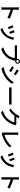

<svg xmlns="http://www.w3.org/2000/svg" viewBox="3841 -4684 922 8644"><g transform="rotate(90 4302.0 -362.0)"><path d="M422 -748Q420 -724 417.5 -695Q415 -666 415 -641V-491Q462 -477 518 -458Q574 -439 629 -418Q684 -397 733.5 -376.5Q783 -356 819 -338L776 -234Q738 -255 691.5 -276Q645 -297 597 -316.5Q549 -336 501.5 -353Q454 -370 415 -383V-88Q415 -77 415.5 -61Q416 -45 417 -28.5Q418 -12 419.5 4.5Q421 21 423 34H305Q309 9 311 -25.5Q313 -60 313 -88V-641Q313 -664 311 -693.5Q309 -723 304 -748Z M1427 -558Q1434 -543 1445 -514.5Q1456 -486 1467.5 -455Q1479 -424 1489 -395.5Q1499 -367 1504 -351L1414 -318Q1410 -335 1400.5 -363.5Q1391 -392 1379.5 -423Q1368 -454 1356.5 -483Q1345 -512 1337 -529ZM1776 -497Q1770 -479 1765.5 -465.5Q1761 -452 1758 -440Q1738 -363 1706.5 -289.5Q1675 -216 1624 -152Q1558 -67 1474.5 -10Q1391 47 1310 79L1230 -2Q1271 -14 1314 -33Q1357 -52 1398 -77.5Q1439 -103 1476.5 -135Q1514 -167 1544 -204Q1594 -266 1627.5 -353Q1661 -440 1671 -531ZM1205 -509Q1213 -493 1225 -464Q1237 -435 1250 -403Q1263 -371 1274.5 -341Q1286 -311 1293 -292L1202 -258Q1196 -277 1184.5 -308.5Q1173 -340 1160 -372.5Q1147 -405 1135 -433.5Q1123 -462 1115 -476Z M2740 -634Q2765 -634 2782.5 -651Q2800 -668 2800 -693Q2800 -718 2782.5 -735Q2765 -752 2740 -752Q2715 -752 2698 -735Q2681 -718 2681 -693Q2681 -668 2698 -651Q2715 -634 2740 -634ZM2593 -665Q2601 -665 2611.5 -665Q2622 -665 2633 -667Q2630 -681 2630 -693Q2630 -716 2639 -736Q2648 -756 2663 -771Q2678 -786 2698 -794.5Q2718 -803 2740 -803Q2763 -803 2783 -794.5Q2803 -786 2818 -771Q2833 -756 2842 -736Q2851 -716 2851 -693Q2851 -670 2842 -650Q2833 -630 2818 -615Q2803 -600 2783 -591.5Q2763 -583 2740 -583Q2727 -583 2715 -586L2710 -568Q2702 -531 2689.5 -486Q2677 -441 2659.5 -394Q2642 -347 2619 -301Q2596 -255 2567 -217Q2501 -132 2409.5 -65.5Q2318 1 2187 42L2105 -48Q2175 -65 2231.5 -89Q2288 -113 2333 -142Q2378 -171 2414 -204.5Q2450 -238 2479 -275Q2504 -307 2524 -344.5Q2544 -382 2559 -421Q2574 -460 2584 -498Q2594 -536 2598 -569H2129Q2098 -569 2071 -568Q2044 -567 2026 -566V-672Q2046 -669 2075.5 -667Q2105 -665 2129 -665Z M3159 -745Q3181 -732 3210.5 -714Q3240 -696 3270 -676.5Q3300 -657 3327 -638.5Q3354 -620 3371 -608L3314 -526Q3296 -539 3269 -557.5Q3242 -576 3213 -595Q3184 -614 3155 -632Q3126 -650 3104 -663ZM3001 -63Q3081 -77 3165 -103.5Q3249 -130 3324 -172Q3445 -241 3538.5 -332.5Q3632 -424 3690 -527L3748 -425Q3691 -340 3614 -264Q3537 -188 3447 -128Q3357 -68 3257.5 -26Q3158 16 3057 35ZM3013 -528Q3036 -516 3066 -498Q3096 -480 3126.5 -461.5Q3157 -443 3184 -426Q3211 -409 3227 -397L3172 -312Q3153 -326 3126 -343.5Q3099 -361 3069.5 -380Q3040 -399 3011 -416Q2982 -433 2959 -445Z M3918 -426Q3941 -424 3981 -422.5Q4021 -421 4059 -421H4578Q4613 -421 4640.5 -422.5Q4668 -424 4685 -426V-309Q4669 -310 4640 -311.5Q4611 -313 4579 -313H4059Q4019 -313 3980 -312Q3941 -311 3918 -309Z M5625 -597Q5618 -585 5610.5 -568.5Q5603 -552 5598 -538Q5589 -504 5573.5 -463.5Q5558 -423 5537 -380.5Q5516 -338 5489 -295Q5462 -252 5430 -213Q5364 -132 5273 -66Q5182 0 5048 52L4959 -28Q5097 -69 5187.5 -131Q5278 -193 5342 -267Q5369 -297 5392.5 -333.5Q5416 -370 5435 -408Q5454 -446 5467.5 -482.5Q5481 -519 5487 -549H5189Q5143 -487 5082.5 -426.5Q5022 -366 4946 -315L4862 -378Q4925 -415 4973 -457.5Q5021 -500 5057.5 -542Q5094 -584 5119.5 -623.5Q5145 -663 5162 -694Q5171 -708 5181.5 -733.5Q5192 -759 5198 -780L5309 -744Q5295 -722 5281 -697.5Q5267 -673 5259 -659Q5256 -653 5252.5 -646.5Q5249 -640 5246 -635H5475Q5495 -635 5514 -637Q5533 -639 5547 -644Z M5937 -33Q5944 -48 5945.5 -60Q5947 -72 5947 -87V-621Q5947 -644 5944.5 -672.5Q5942 -701 5939 -718H6057Q6053 -695 6051 -670.5Q6049 -646 6049 -622V-99Q6114 -116 6184.5 -147.5Q6255 -179 6323 -221Q6391 -263 6452 -313.5Q6513 -364 6558 -421L6613 -337Q6517 -219 6374 -133Q6231 -47 6055 7Q6047 9 6034.5 13.5Q6022 18 6008 27Z M7163 -558Q7170 -543 7181 -514.5Q7192 -486 7203.5 -455Q7215 -424 7225 -395.5Q7235 -367 7240 -351L7150 -318Q7146 -335 7136.5 -363.5Q7127 -392 7115.5 -423Q7104 -454 7092.5 -483Q7081 -512 7073 -529ZM7512 -497Q7506 -479 7501.5 -465.5Q7497 -452 7494 -440Q7474 -363 7442.5 -289.5Q7411 -216 7360 -152Q7294 -67 7210.5 -10Q7127 47 7046 79L6966 -2Q7007 -14 7050 -33Q7093 -52 7134 -77.5Q7175 -103 7212.5 -135Q7250 -167 7280 -204Q7330 -266 7363.5 -353Q7397 -440 7407 -531ZM6941 -509Q6949 -493 6961 -464Q6973 -435 6986 -403Q6999 -371 7010.5 -341Q7022 -311 7029 -292L6938 -258Q6932 -277 6920.5 -308.5Q6909 -340 6896 -372.5Q6883 -405 6871 -433.5Q6859 -462 6851 -476Z M8070 -748Q8068 -724 8065.5 -695Q8063 -666 8063 -641V-491Q8110 -477 8166 -458Q8222 -439 8277 -418Q8332 -397 8381.5 -376.5Q8431 -356 8467 -338L8424 -234Q8386 -255 8339.5 -276Q8293 -297 8245 -316.5Q8197 -336 8149.5 -353Q8102 -370 8063 -383V-88Q8063 -77 8063.5 -61Q8064 -45 8065 -28.5Q8066 -12 8067.5 4.5Q8069 21 8071 34H7953Q7957 9 7959 -25.5Q7961 -60 7961 -88V-641Q7961 -664 7959 -693.5Q7957 -723 7952 -748Z"/></g></svg>

Font: Kinto Sans Med
Style: Regular
Weight: 500
Designer: Authors: Ryoko NISHIZUKA  (kana & ideographs); Paul D. Hunt (Latin, Greek & Cyrillic); Wenlong ZHANG  (bopomofo); Sandol
Foundry: Adobe Systems Incorporated, ookami Inc.
Version: Version 0.001